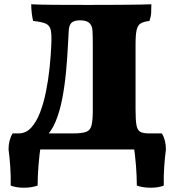

<svg xmlns="http://www.w3.org/2000/svg" viewBox="-20 -699 826 898"><path d="M67 0V-75Q101 -75 125.5 -101.5Q150 -128 167 -172Q184 -216 195 -270.5Q206 -325 212 -382.5Q218 -440 220 -491Q222 -536 217.5 -558Q213 -580 194 -588.5Q175 -597 135 -601Q131 -616 128.5 -638Q126 -660 126 -679Q164 -677 230 -676.5Q296 -676 393 -676Q483 -676 541 -676.5Q599 -677 634 -677.5Q669 -678 688 -679Q688 -659 687 -640Q686 -621 679 -601Q652 -598 638 -589.5Q624 -581 619 -558.5Q614 -536 614 -491V-185Q614 -136 618.5 -112.5Q623 -89 637 -82Q651 -75 679 -75V0ZM191 -57 156 -75H321Q364 -75 383.5 -82.5Q403 -90 408.5 -114Q414 -138 414 -185V-491Q414 -531 412.5 -556Q411 -581 396 -593Q390 -598 379.5 -601Q369 -604 355 -604Q341 -604 330.5 -601Q320 -598 314 -592Q303 -581 301.5 -556Q300 -531 298 -491Q295 -430 289 -365Q283 -300 271.5 -239.5Q260 -179 240.5 -131.5Q221 -84 191 -57ZM620 169Q620 128 616 75.5Q612 23 603 -35L653 -75H737Q756 -44 756 0Q751 37 748 81Q745 125 746 169Q721 179 685 179Q649 179 620 169ZM156 169Q127 179 91.5 179Q56 179 30 169Q31 125 28 81Q25 37 20 0Q20 -44 39 -75H123L173 -35Q164 23 160 75.5Q156 128 156 169Z"/></svg>

Font: Vollkorn Black
Style: Regular
Weight: 900
Designer: Friedrich Althausen
Foundry: Friedrich Althausen
Version: Version 5.000